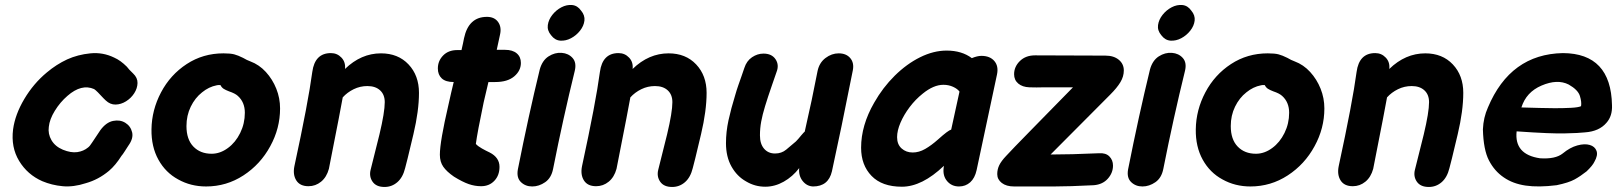

<svg xmlns="http://www.w3.org/2000/svg" viewBox="-20 -741 6439 763"><path d="M321 -13Q371 -27 413 -62Q439 -84 463 -122Q467 -126 476.5 -141Q486 -156 490 -162Q511 -191 505 -215.5Q499 -240 478 -253Q457 -266 429.5 -260.5Q402 -255 379 -224Q378 -222 347 -176Q337 -160 330 -155Q312 -140 287 -136.5Q262 -133 230 -146Q199 -159 184.5 -184Q170 -209 174 -237Q177 -267 198 -301Q219 -335 248 -360Q304 -409 354 -387Q359 -384 369 -374Q398 -343 400 -342Q418 -325 439.5 -325.5Q461 -326 481 -338.5Q501 -351 513.5 -370.5Q526 -390 526.5 -411Q527 -432 509 -449L494 -464Q485 -474 484 -476Q459 -501 434 -512Q389 -534 339 -529Q289 -524 247 -505Q204 -485 166 -453Q113 -409 76.5 -347.5Q40 -286 32 -227Q23 -156 56 -101.5Q89 -47 148 -21Q186 -5 229 -1Q272 3 321 -13Z M799 0Q880 0 947.5 -44Q1015 -88 1054 -160Q1093 -231 1093 -310Q1093 -351 1078 -388.5Q1063 -426 1036.5 -455Q1010 -484 975 -497Q961 -502 946 -511Q926 -521 911 -525Q896 -529 868 -529Q787 -529 722 -486.5Q657 -444 620 -374Q583 -304 582 -227Q581 -158 609.5 -106.5Q638 -55 688 -28Q738 0 799 0ZM821 -130Q776 -130 748.5 -158.5Q721 -187 721 -240Q721 -282 738 -317Q755 -352 783 -374Q810 -396 841 -402Q843 -402 847 -403Q850 -403 856 -403Q861 -393 869 -388Q877 -383 890 -378Q914 -370 925 -360Q953 -335 953 -293Q953 -250 934.5 -212.5Q916 -175 886 -153Q855 -130 821 -130Z M1508 2Q1537 2 1559 -17Q1581 -36 1590 -73L1600 -112Q1621 -200 1623 -208Q1645 -301 1645 -372Q1645 -441 1603.5 -485Q1562 -529 1494 -529Q1415 -529 1351 -467Q1354 -494 1337 -512Q1320 -530 1295 -530Q1231 -530 1221 -455Q1205 -335 1150 -81Q1143 -47 1157.5 -24Q1172 -1 1206 -1Q1234 -1 1256 -19Q1278 -37 1287 -70Q1289 -80 1326 -269L1342 -354Q1360 -374 1385.5 -386.5Q1411 -399 1440 -399Q1472 -399 1490.5 -382Q1509 -365 1509 -335Q1509 -295 1488 -207Q1484 -189 1468 -127L1453 -67Q1446 -40 1460.5 -19Q1475 2 1508 2Z M1784 -39Q1818 -18 1842.5 -9.5Q1867 -1 1892 -1Q1924 -1 1944.5 -22.5Q1965 -44 1965 -78Q1965 -115 1926 -135Q1911 -142 1895 -151Q1879 -160 1871 -169Q1877 -215 1902 -334L1921 -415H1948Q1997 -415 2023.5 -437.5Q2050 -460 2050 -491Q2050 -515 2033.5 -529Q2017 -543 1987 -543H1954L1967 -603Q1974 -633 1959.5 -653.5Q1945 -674 1915 -674Q1842 -674 1824 -589L1820 -569L1814 -542H1797Q1762 -542 1741 -520.5Q1720 -499 1720 -469Q1720 -444 1735.5 -429.5Q1751 -415 1783 -415Q1778 -396 1773 -373L1762 -324Q1728 -178 1728 -126Q1728 -98 1741.5 -78.5Q1755 -59 1784 -39Z M2038 -68Q2032 -35 2050 -17.5Q2068 0 2095 0Q2122 0 2146.5 -17Q2171 -34 2178 -70Q2218 -272 2264 -459Q2272 -492 2255.5 -510.5Q2239 -529 2212 -531Q2185 -533 2160 -517Q2135 -501 2125 -465Q2080 -280 2038 -68ZM2289 -699Q2275 -719 2253.5 -721Q2232 -723 2211 -712Q2190 -701 2175 -682Q2160 -663 2157 -641.5Q2154 -620 2170 -601Q2185 -581 2206.5 -579.5Q2228 -578 2249 -589Q2270 -600 2285 -619Q2300 -638 2302.5 -659Q2305 -680 2289 -699Z M2651 2Q2680 2 2702 -17Q2724 -36 2733 -73L2743 -112Q2764 -200 2766 -208Q2788 -301 2788 -372Q2788 -441 2746.5 -485Q2705 -529 2637 -529Q2558 -529 2494 -467Q2497 -494 2480 -512Q2463 -530 2438 -530Q2374 -530 2364 -455Q2348 -335 2293 -81Q2286 -47 2300.5 -24Q2315 -1 2349 -1Q2377 -1 2399 -19Q2421 -37 2430 -70Q2432 -80 2469 -269L2485 -354Q2503 -374 2528.5 -386.5Q2554 -399 2583 -399Q2615 -399 2633.5 -382Q2652 -365 2652 -335Q2652 -295 2631 -207Q2627 -189 2611 -127L2596 -67Q2589 -40 2603.5 -19Q2618 2 2651 2Z M3021 1Q3059 1 3094.5 -19Q3130 -39 3156 -73Q3153 -43 3169.5 -22Q3186 -1 3211 0Q3272 0 3286 -60Q3321 -219 3369 -461Q3375 -491 3359 -510Q3343 -529 3313 -529Q3285 -529 3260.5 -510.5Q3236 -492 3229 -459Q3208 -349 3178 -218Q3176 -217 3164 -203Q3152 -188 3143 -179Q3123 -162 3104.5 -146.5Q3086 -131 3060 -131Q3033 -131 3016.5 -150Q3000 -169 3000 -203Q3000 -231 3005 -258Q3010 -285 3020.5 -319.5Q3031 -354 3048 -403L3066 -455Q3077 -483 3062 -505.5Q3047 -528 3014 -528Q2990 -528 2968.5 -513.5Q2947 -499 2938 -471L2927 -439Q2921 -421 2914 -402Q2907 -382 2902 -364Q2885 -309 2875 -263Q2865 -217 2865 -172Q2865 -118 2887 -79Q2909 -40 2945 -20Q2980 1 3021 1Z M3564 1Q3644 1 3731 -82L3730 -74Q3726 -42 3744 -21Q3762 0 3791 0Q3817 0 3835.5 -16.5Q3854 -33 3861 -65L3942 -445Q3949 -478 3931.5 -498.5Q3914 -519 3880 -519Q3864 -519 3842 -510Q3802 -540 3742 -540Q3690 -540 3636.5 -513.5Q3583 -487 3535.5 -440Q3488 -393 3454 -333Q3402 -243 3402 -154Q3402 -85 3443.5 -42Q3485 1 3564 1ZM3607 -135Q3581 -135 3563 -151Q3545 -167 3545 -196Q3545 -222 3558.5 -253.5Q3572 -285 3595 -315.5Q3618 -346 3647 -369Q3690 -404 3729 -404Q3750 -404 3767.5 -396Q3785 -388 3793 -377L3760 -226Q3748 -223 3708 -187Q3681 -163 3656.5 -149Q3632 -135 3607 -135Z M4010 0H4169Q4229 0 4327 -5Q4362 -8 4382.5 -31Q4403 -54 4403 -83Q4403 -105 4388.5 -119.5Q4374 -134 4347 -132Q4235 -127 4155 -127L4392 -365Q4419 -392 4432.5 -414.5Q4446 -437 4446 -461Q4446 -487 4426 -503.5Q4406 -520 4373 -520L4093 -521Q4056 -521 4033 -498.5Q4010 -476 4010 -446Q4010 -423 4026.5 -409Q4043 -395 4071 -394Q4099 -393 4129 -394Q4158 -394 4188 -394H4244L4144 -292Q4106 -253 4072 -218.5Q4038 -184 4013.5 -158.5Q3989 -133 3978 -121Q3959 -101 3951 -84.5Q3943 -68 3943 -49Q3943 -28 3961 -14Q3979 0 4010 0Z M4463 -68Q4457 -35 4475 -17.5Q4493 0 4520 0Q4547 0 4571.5 -17Q4596 -34 4603 -70Q4643 -272 4689 -459Q4697 -492 4680.5 -510.5Q4664 -529 4637 -531Q4610 -533 4585 -517Q4560 -501 4550 -465Q4505 -280 4463 -68ZM4714 -699Q4700 -719 4678.5 -721Q4657 -723 4636 -712Q4615 -701 4600 -682Q4585 -663 4582 -641.5Q4579 -620 4595 -601Q4610 -581 4631.5 -579.5Q4653 -578 4674 -589Q4695 -600 4710 -619Q4725 -638 4727.5 -659Q4730 -680 4714 -699Z M4949 0Q5030 0 5097.5 -44Q5165 -88 5204 -160Q5243 -231 5243 -310Q5243 -351 5228 -388.5Q5213 -426 5186.5 -455Q5160 -484 5125 -497Q5111 -502 5096 -511Q5076 -521 5061 -525Q5046 -529 5018 -529Q4937 -529 4872 -486.5Q4807 -444 4770 -374Q4733 -304 4732 -227Q4731 -158 4759.5 -106.5Q4788 -55 4838 -28Q4888 0 4949 0ZM4971 -130Q4926 -130 4898.5 -158.5Q4871 -187 4871 -240Q4871 -282 4888 -317Q4905 -352 4933 -374Q4960 -396 4991 -402Q4993 -402 4997 -403Q5000 -403 5006 -403Q5011 -393 5019 -388Q5027 -383 5040 -378Q5064 -370 5075 -360Q5103 -335 5103 -293Q5103 -250 5084.5 -212.5Q5066 -175 5036 -153Q5005 -130 4971 -130Z M5658 2Q5687 2 5709 -17Q5731 -36 5740 -73L5750 -112Q5771 -200 5773 -208Q5795 -301 5795 -372Q5795 -441 5753.5 -485Q5712 -529 5644 -529Q5565 -529 5501 -467Q5504 -494 5487 -512Q5470 -530 5445 -530Q5381 -530 5371 -455Q5355 -335 5300 -81Q5293 -47 5307.5 -24Q5322 -1 5356 -1Q5384 -1 5406 -19Q5428 -37 5437 -70Q5439 -80 5476 -269L5492 -354Q5510 -374 5535.5 -386.5Q5561 -399 5590 -399Q5622 -399 5640.5 -382Q5659 -365 5659 -335Q5659 -295 5638 -207Q5634 -189 5618 -127L5603 -67Q5596 -40 5610.5 -19Q5625 2 5658 2Z M6166 -5Q6214 -15 6237.5 -28Q6261 -41 6285 -60Q6309 -83 6316 -98Q6331 -124 6324.5 -141.5Q6318 -159 6297.5 -165Q6277 -171 6248 -163Q6219 -155 6190 -131Q6161 -108 6100 -112Q5997 -127 6007 -219Q6149 -209 6201 -211Q6253 -212 6279 -215Q6335 -219 6364 -253Q6388 -280 6386 -323Q6382 -529 6191 -530Q5982 -526 5893 -314Q5875 -274 5873 -227Q5875 -146 5897 -103.5Q5919 -61 5956 -36Q5992 -11 6043 -3.5Q6094 4 6166 -5ZM6026 -314Q6045 -375 6106 -401Q6169 -428 6214 -405Q6251 -384 6258.5 -359.5Q6266 -335 6263 -319Q6252 -314 6222.5 -312.5Q6193 -311 6158.5 -311Q6124 -311 6099 -312Q6061 -313 6026 -314Z"/></svg>

Font: Balsamiq Sans
Style: Bold Italic
Weight: 700
Italic angle: -12°
Designer: Michael Angeles
Foundry: Balsamiq SRL
Version: Version 1.020; ttfautohint (v1.8.4.7-5d5b);gftools[0.9.26]